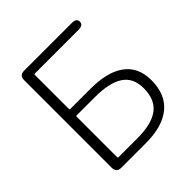

<svg xmlns="http://www.w3.org/2000/svg" viewBox="-193 -874 1019 1019"><g transform="rotate(-45 316.0 -364.5)"><path d="M142 0Q106 0 106 -36V-693Q106 -729 142 -729H499Q535 -729 535 -704Q535 -678 499 -678H171Q166 -678 166 -673V-417Q166 -412 171 -412H323Q446 -412 512 -366Q584 -316 584 -216Q584 -109 517.5 -54.5Q451 0 327 0ZM166 -55Q166 -50 171 -50H313Q420 -50 472.5 -89.5Q525 -129 525 -214Q525 -292 471 -328Q417 -364 309 -364H171Q166 -364 166 -359Z"/></g></svg>

Font: Resource Han Rounded CN Light
Style: Regular
Weight: 300
Designer: Cyano Hao (round all glyphs); Ryoko NISHIZUKA 西塚涼子 (kana, bopomofo & ideographs); Paul D. Hunt (Latin, Greek & Cyrillic)
Foundry: Cyano Hao
Version: 0.990